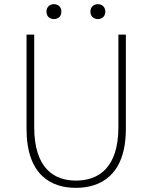

<svg xmlns="http://www.w3.org/2000/svg" viewBox="-20 -893 734 926"><path d="M346 13C464 13 587 -47 587 -272V-726H551V-280C551 -81 453 -22 346 -22C241 -22 145 -81 145 -280V-726H108V-272C108 -47 228 13 346 13ZM240 -801C261 -801 276 -814 276 -837C276 -859 261 -873 240 -873C220 -873 204 -859 204 -837C204 -814 220 -801 240 -801ZM452 -801C472 -801 488 -814 488 -837C488 -859 472 -873 452 -873C432 -873 416 -859 416 -837C416 -814 432 -801 452 -801Z"/></svg>

Font: Noto Sans CJK SC Thin
Style: Regular
Weight: 100
Designer: Ryoko NISHIZUKA 西塚涼子 (kana, bopomofo & ideographs); Paul D. Hunt (Latin, Greek & Cyrillic); Sandoll Communications 산돌커뮤니
Foundry: Adobe
Version: Version 2.004;hotconv 1.0.118;makeotfexe 2.5.65603